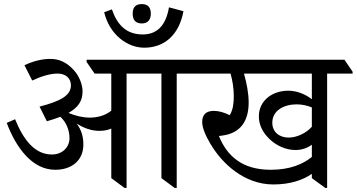

<svg xmlns="http://www.w3.org/2000/svg" viewBox="-20 -916 1750 942"><path d="M251 -83C331 -83 389 -128 389 -207C389 -245 380 -278 356 -310C390 -288 428 -274 467 -274C488 -274 507 -277 526 -285V-42L591 6H601V-555H772V-42L837 6H847V-555H972V-564L932 -623H405V-612L444 -555H526V-373C496 -349 459 -339 420 -339C384 -339 347 -349 316 -362C364 -389 385 -421 385 -467C385 -500 370 -541 343 -571C306 -612 269 -627 226 -627C188 -627 144 -617 100 -596L138 -521C181 -541 225 -555 263 -555C300 -555 328 -534 328 -497C328 -447 275 -419 174 -393L210 -321C235 -328 257 -336 276 -343C305 -317 321 -277 321 -238C321 -194 286 -158 235 -158C153 -158 97 -225 54 -331L13 -313C59 -191 138 -83 251 -83Z M676 -801C704 -801 720 -818 720 -849C720 -880 705 -896 676 -896C646 -896 631 -881 631 -849C631 -817 646 -801 676 -801ZM688 -682C782 -682 858 -740 880 -861L809 -880C793 -785 746 -747 680 -747C600 -747 555 -794 529 -870L491 -856C518 -745 605 -682 688 -682Z M1321 -11C1404 -11 1467 -33 1510 -63V-42L1576 6H1585V-555H1710V-564L1670 -623H892V-613L932 -555H1111C1121 -521 1127 -482 1127 -443C1127 -409 1123 -376 1107 -351C1079 -365 1052 -372 1029 -372C993 -372 972 -355 972 -318C972 -288 989 -250 1012 -211C1070 -112 1180 -11 1321 -11ZM1429 -180C1458 -180 1486 -188 1510 -206V-146C1467 -111 1403 -83 1308 -83C1167 -83 1093 -152 1054 -249C1060 -249 1065 -250 1071 -251C1157 -262 1200 -319 1200 -413C1200 -459 1190 -509 1177 -555H1510V-429C1477 -455 1435 -471 1394 -471C1318 -471 1250 -424 1250 -345C1250 -302 1270 -265 1302 -234C1336 -201 1384 -180 1429 -180ZM1316 -314C1316 -375 1375 -404 1435 -404C1460 -404 1486 -399 1510 -389V-294C1481 -262 1436 -241 1396 -241C1353 -241 1316 -266 1316 -314Z"/></svg>

Font: Noto Serif Devanagari
Style: Regular
Weight: 400
Designer: Universal Thirst, Indian Type Foundry and the Monotype Design Team
Foundry: Monotype Imaging Inc.
Version: Version 2.004